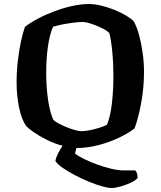

<svg xmlns="http://www.w3.org/2000/svg" viewBox="-20 -740 803 960"><path d="M363 0Q363 0 362 0L355 28Q372 41 401.5 55.5Q431 70 467 83Q503 96 537.5 104Q572 112 597 112H656Q668 123 668 150Q657 163 633 174Q609 185 582.5 192.5Q556 200 537 200Q520 200 490 191.5Q460 183 424.5 168.5Q389 154 355 136Q321 118 294.5 100Q268 82 257 65Q260 47 270.5 26.5Q281 6 293 -11Q252 -22 214 -41Q176 -60 148 -79.5Q120 -99 110 -111Q87 -145 75 -204Q63 -263 63 -328Q63 -382 69 -434.5Q75 -487 84.5 -531.5Q94 -576 105 -606Q132 -627 171 -647.5Q210 -668 254.5 -684.5Q299 -701 343 -710.5Q387 -720 425 -720Q452 -720 485.5 -712Q519 -704 551.5 -691Q584 -678 610 -662.5Q636 -647 649 -633Q665 -604 676 -562.5Q687 -521 693.5 -474Q700 -427 700 -381Q700 -303 686.5 -228.5Q673 -154 653 -98Q625 -76 578 -53Q531 -30 474.5 -15Q418 0 363 0ZM387 -84Q404 -84 429 -89Q454 -94 478 -101.5Q502 -109 515 -116Q532 -158 539.5 -223Q547 -288 547 -358Q547 -422 541.5 -480Q536 -538 527 -574Q518 -585 492.5 -598Q467 -611 438.5 -620.5Q410 -630 392 -630Q374 -630 346.5 -626.5Q319 -623 291 -617.5Q263 -612 245 -606Q228 -567 219.5 -506Q211 -445 211 -375Q211 -310 219.5 -247Q228 -184 245 -144Q252 -134 270.5 -124Q289 -114 312 -104.5Q335 -95 355.5 -89.5Q376 -84 387 -84Z"/></svg>

Font: Texturina
Style: Bold
Weight: 700
Designer: Guillermo Torres Carreño
Foundry: Omnibus-Type
Version: Version 1.002; ttfautohint (v1.8.3)